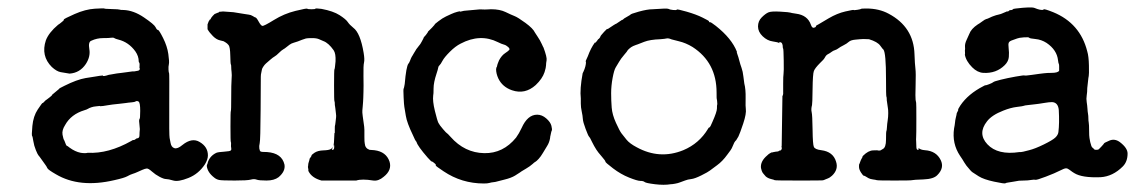

<svg xmlns="http://www.w3.org/2000/svg" viewBox="-20 -465 3072 519"><path d="M121 -209 139 -224Q139 -226 154 -233Q188 -250 211.5 -254Q235 -258 240 -258.5Q245 -259 249 -260Q258 -261 258 -261Q257 -257 275 -263H276Q286 -265 296 -266.5Q306 -268 308.5 -268Q311 -268 323.5 -270Q336 -272 338 -272H343L354 -274L357 -276Q358 -278 358 -280L357 -281Q358 -294 356.5 -295.5Q355 -297 355 -299Q355 -313 346 -326Q328 -351 300 -358Q292 -360 289 -362Q286 -364 280.5 -363Q275 -362 258.5 -362Q242 -362 227 -355Q218 -352 221.5 -332Q225 -312 212 -292Q196 -268 168 -266L144 -270Q133 -272 120 -284Q90 -314 104 -356Q112 -377 137 -398Q141 -401 141.5 -401Q142 -401 144 -403Q146 -405 149.5 -407.5Q153 -410 152.5 -412Q152 -414 181.5 -427Q211 -440 236.5 -441.5Q262 -443 262 -442Q262 -441 282 -440.5Q302 -440 303.5 -439Q305 -438 314 -438Q341 -437 369 -418Q397 -399 400.5 -391.5Q404 -384 407 -384Q410 -384 421 -362Q432 -340 435 -319Q438 -298 436.5 -291.5Q435 -285 435.5 -276.5Q436 -268 437 -267.5Q438 -267 437.5 -182.5Q437 -98 438.5 -92Q440 -86 441 -79Q443 -67 451.5 -64.5Q460 -62 473 -73Q499 -94 520 -81Q542 -68 542 -45Q542 -34 534 -21Q517 5 489.5 16Q462 27 448.5 23Q435 19 429 19Q423 19 411.5 13Q400 7 390.5 -1.5Q381 -10 376.5 -9.5Q372 -9 365 -6Q358 -3 351.5 0Q345 3 338.5 5Q332 7 324 11.5Q316 16 289 22Q195 44 131 6Q110 -6 108 -10.5Q106 -15 103 -19Q100 -23 93 -33Q86 -43 84 -45Q82 -47 77 -59Q72 -71 70 -84Q68 -97 67 -97Q65 -98 67.5 -124.5Q70 -151 82 -169Q94 -187 95 -186.5Q96 -186 99.5 -190Q103 -194 103.5 -194Q104 -194 106.5 -196Q109 -198 115 -202.5Q121 -207 121 -209ZM350 -91Q357 -91 357 -99Q357 -107 358 -116Q358 -120 356 -138L357 -147V-142Q359 -143 359 -165.5Q359 -188 354.5 -190.5Q350 -193 347 -191Q344 -189 337 -188.5Q330 -188 327 -187.5Q324 -187 320 -186.5Q316 -186 303 -184.5Q290 -183 284.5 -182.5Q279 -182 271 -180.5Q263 -179 258.5 -178.5Q254 -178 252 -178H250Q251 -179 248.5 -178.5Q246 -178 239.5 -177.5Q233 -177 227 -175Q221 -173 218 -171Q215 -169 208 -167Q172 -156 156 -127Q147 -113 149 -101Q151 -89 154 -85Q159 -71 160.5 -71Q162 -71 168 -66Q183 -55 198 -52Q211 -50 217 -52Q273 -49 335 -84Q339 -87 341 -86.5Q343 -86 346 -88.5Q349 -91 350 -91Z M541 -399 544 -407Q544 -407 545 -408.5Q546 -410 546.5 -411Q547 -412 547 -412Q548 -412 549 -413L551 -417Q551 -417 553 -419.5Q555 -422 555 -422Q555 -422 557 -424Q560 -427 560 -427L567 -430Q567 -430 570 -431Q573 -432 572 -433L583 -434L611 -432L642 -427Q646 -426 652 -425.5Q658 -425 663.5 -421.5Q669 -418 670 -418Q673 -418 679 -407Q685 -396 689 -395Q693 -394 720.5 -411Q748 -428 778.5 -435.5Q809 -443 810.5 -441.5Q812 -440 822 -440Q832 -440 832.5 -441.5Q833 -443 849 -441Q881 -435 898 -424Q915 -413 920 -405.5Q925 -398 935 -390Q954 -376 963 -322Q966 -304 964 -296Q962 -288 962.5 -259Q963 -230 962.5 -217Q962 -204 962 -200.5Q962 -197 961.5 -190.5Q961 -184 960.5 -177.5Q960 -171 959.5 -166.5Q959 -162 960.5 -151Q962 -140 963 -133Q964 -126 964.5 -122Q965 -118 965 -113.5Q965 -109 965 -95Q965 -81 966 -77Q967 -64 979 -60Q981 -60 992 -59Q1024 -55 1033 -28Q1040 -5 1017 13Q1003 25 989 23Q958 18 943 23H849Q823 16 814 -2Q813 -4 813.5 -4.5Q814 -5 813 -10Q812 -15 812.5 -15Q813 -15 813 -18.5Q813 -22 813.5 -23Q814 -24 814.5 -26.5Q815 -29 816 -31.5Q817 -34 816.5 -34.5Q816 -35 819 -39Q822 -43 822 -44Q821 -46 830 -52Q839 -58 854 -58.5Q869 -59 874 -62Q879 -65 881 -70Q883 -73 884 -105L885 -106Q885 -109 885 -117Q885 -125 885.5 -125.5Q886 -126 887 -135Q888 -144 888.5 -148Q889 -152 888 -159Q887 -166 886.5 -172Q886 -178 885.5 -179Q885 -180 885 -185Q885 -190 884 -191.5Q883 -193 883 -234.5Q883 -276 884 -277.5Q885 -279 885.5 -284.5Q886 -290 887 -299Q888 -320 882 -329Q868 -349 854 -354Q849 -356 842.5 -359Q836 -362 823.5 -362Q811 -362 807 -361Q803 -360 796.5 -357.5Q790 -355 785 -353Q780 -351 774 -349.5Q768 -348 762.5 -344Q757 -340 753.5 -337Q750 -334 745.5 -331.5Q741 -329 734 -322Q727 -315 722.5 -312.5Q718 -310 710.5 -303.5Q703 -297 699 -293.5Q695 -290 691.5 -284.5Q688 -279 688 -277Q688 -275 686.5 -269.5Q685 -264 685 -257.5Q685 -251 684.5 -168.5Q684 -86 682 -78Q680 -70 681 -63.5Q682 -57 684.5 -55.5Q687 -54 702 -54Q742 -51 749 -20Q752 -2 733 14Q721 23 700.5 23Q680 23 673.5 20.5Q667 18 658 20.5Q649 23 614.5 23Q580 23 572.5 21.5Q565 20 559 15Q541 1 539 -16Q539 -19 540 -20.5Q541 -22 542 -27Q548 -44 565 -52Q570 -54 586 -55Q602 -56 604 -58.5Q606 -61 605 -65Q604 -69 604.5 -74.5Q605 -80 604 -81Q603 -82 603 -123Q603 -164 604 -165Q605 -166 605 -202Q605 -238 606 -250.5Q607 -263 606 -270.5Q605 -278 605 -284Q605 -290 604 -291Q603 -292 602.5 -315Q602 -338 598 -343Q594 -348 589.5 -350.5Q585 -353 584.5 -353.5Q584 -354 574.5 -356Q565 -358 555.5 -367.5Q546 -377 541 -386Q541 -399 541 -399ZM883 -74 877 -61Q877 -60 879 -60Q885 -60 883 -74Z M1125 -363 1128 -367Q1128 -367 1130 -369Q1132 -371 1132 -371.5Q1132 -372 1134.5 -375Q1137 -378 1136.5 -378.5Q1136 -379 1142 -384.5Q1148 -390 1148 -390.5Q1148 -391 1152 -395Q1156 -399 1155 -399Q1154 -399 1165 -407.5Q1176 -416 1185.5 -420.5Q1195 -425 1199.5 -427Q1204 -429 1208 -430.5Q1212 -432 1216 -433Q1223 -435 1223.5 -434Q1224 -433 1228.5 -434.5Q1233 -436 1242 -436.5Q1251 -437 1264 -438.5Q1277 -440 1283.5 -439.5Q1290 -439 1297.5 -439.5Q1305 -440 1307 -440H1308Q1331 -440 1346.5 -432.5Q1362 -425 1371 -421.5Q1380 -418 1400.5 -403Q1421 -388 1426 -377Q1427 -375 1433.5 -365.5Q1440 -356 1444.5 -346Q1449 -336 1449 -337Q1459 -310 1457.5 -302Q1456 -294 1456 -288.5Q1456 -283 1452 -270Q1446 -252 1428 -235Q1399 -209 1364 -221Q1338 -230 1327 -253Q1321 -266 1321 -278L1322 -283L1323 -284Q1325 -293 1326 -294.5Q1327 -296 1329 -302Q1336 -315 1345 -321Q1354 -327 1356.5 -330Q1359 -333 1353.5 -338Q1348 -343 1342 -344.5Q1336 -346 1326 -351Q1278 -375 1225 -347Q1211 -340 1196 -325Q1181 -310 1176 -300.5Q1171 -291 1168 -288.5Q1165 -286 1164.5 -282Q1164 -278 1160 -266Q1152 -242 1152 -226Q1152 -210 1151 -207Q1149 -192 1155.5 -165.5Q1162 -139 1165 -133Q1168 -127 1177.5 -116Q1187 -105 1188 -105Q1189 -105 1198 -95Q1236 -52 1289 -51Q1340 -50 1375 -93Q1383 -104 1390 -119Q1406 -155 1432 -155Q1445 -155 1456.5 -145Q1468 -135 1470.5 -125Q1473 -115 1471.5 -112Q1470 -109 1469.5 -105.5Q1469 -102 1468 -98.5Q1467 -95 1467 -92Q1465 -80 1459 -70.5Q1453 -61 1447.5 -51.5Q1442 -42 1436 -35.5Q1430 -29 1427 -27.5Q1424 -26 1420 -22Q1412 -15 1402.5 -9.5Q1393 -4 1390 -2Q1387 0 1385 1.5Q1383 3 1372.5 9.5Q1362 16 1343.5 20.5Q1325 25 1322 26Q1319 27 1313.5 27.5Q1308 28 1303 29.5Q1298 31 1288 31Q1228 31 1179 -2Q1158 -16 1158 -17.5Q1158 -19 1158 -20Q1158 -21 1153 -25Q1148 -29 1147 -28.5Q1146 -28 1136 -39Q1109 -70 1106 -81Q1106 -82 1104.5 -83Q1103 -84 1096 -100Q1080 -133 1077 -152Q1074 -171 1073 -176Q1072 -181 1071 -202.5Q1070 -224 1071 -225Q1072 -226 1074 -238Q1078 -285 1084 -293Q1085 -293 1088 -300Q1091 -307 1091 -307.5Q1091 -308 1093 -311.5Q1095 -315 1095.5 -315.5Q1096 -316 1097.5 -319Q1099 -322 1100.5 -324Q1102 -326 1103 -328Q1104 -330 1105 -331.5Q1106 -333 1108 -335.5Q1110 -338 1110.5 -338.5Q1111 -339 1111 -339.5Q1111 -340 1113.5 -342.5Q1116 -345 1120 -352.5Q1124 -360 1124.5 -361Q1125 -362 1125 -363Z M1667 -415 1684 -425Q1683 -427 1706.5 -433.5Q1730 -440 1744 -440Q1784 -443 1787 -441Q1790 -439 1799.5 -438Q1809 -437 1809.5 -439Q1810 -441 1836 -433.5Q1862 -426 1879 -417.5Q1896 -409 1896 -408Q1897 -404 1899 -405Q1901 -406 1915 -395Q1958 -361 1972 -325Q1971 -324 1973.5 -317.5Q1976 -311 1978.5 -301Q1981 -291 1984.5 -281.5Q1988 -272 1989.5 -258Q1991 -244 1992 -239Q1996 -224 1995.5 -199.5Q1995 -175 1996 -171Q1998 -158 1989 -131Q1980 -104 1976 -96Q1970 -86 1970 -86Q1970 -86 1967.5 -83.5Q1965 -81 1961.5 -72Q1958 -63 1954.5 -58.5Q1951 -54 1946 -47Q1933 -29 1918.5 -18.5Q1904 -8 1899 -4Q1894 0 1876 9Q1858 18 1848.5 19Q1839 20 1831.5 23Q1824 26 1822 26.5Q1820 27 1816.5 28.5Q1813 30 1805 31.5Q1797 33 1793 33Q1775 36 1750.5 33Q1726 30 1722.5 27Q1719 24 1711 24Q1703 24 1680.5 15Q1658 6 1637 -10Q1616 -26 1616.5 -28Q1617 -30 1606.5 -42Q1596 -54 1592 -60.5Q1588 -67 1586 -70.5Q1584 -74 1580.5 -81Q1577 -88 1576.5 -89Q1576 -90 1575 -92Q1574 -94 1572 -96Q1570 -98 1563 -116.5Q1556 -135 1555.5 -143.5Q1555 -152 1552.5 -163.5Q1550 -175 1550 -185Q1550 -195 1550 -199Q1547 -224 1555 -267L1557 -271Q1564 -286 1564 -298Q1564 -299 1563 -298.5Q1562 -298 1569 -313Q1577 -335 1588 -350Q1589 -348 1593 -353.5Q1597 -359 1597 -359Q1598 -359 1600.5 -362Q1603 -365 1603 -366.5Q1603 -368 1613 -379Q1623 -390 1622 -386Q1644 -401 1646 -401L1661 -411Q1662 -411 1663 -411.5Q1664 -412 1665.5 -413.5Q1667 -415 1667 -415ZM1765 -359Q1737 -358 1721.5 -352Q1706 -346 1703.5 -345Q1701 -344 1699 -343.5Q1697 -343 1691.5 -340.5Q1686 -338 1681 -333.5Q1676 -329 1676 -328Q1676 -327 1667 -316.5Q1658 -306 1653.5 -298Q1649 -290 1644.5 -283Q1640 -276 1636 -254.5Q1632 -233 1632 -213Q1632 -193 1633.5 -174Q1635 -155 1645 -133Q1655 -111 1660 -104.5Q1665 -98 1673.5 -87.5Q1682 -77 1701 -67Q1763 -33 1827 -59Q1870 -77 1894 -117Q1895 -120 1897.5 -120.5Q1900 -121 1906 -136Q1918 -163 1918 -172Q1918 -181 1918.5 -181.5Q1919 -182 1919 -183.5Q1919 -185 1918.5 -191Q1918 -197 1917.5 -197Q1917 -197 1917 -215Q1917 -296 1852 -338Q1834 -349 1815 -353.5Q1796 -358 1795.5 -358.5Q1795 -359 1790 -360.5Q1785 -362 1781.5 -361Q1778 -360 1765 -359Z M2096 -337Q2096 -351 2088 -351H2086L2087 -348Q2084 -351 2069 -353Q2054 -355 2041.5 -367Q2029 -379 2029 -393.5Q2029 -408 2039 -418Q2049 -428 2057 -431.5Q2065 -435 2089.5 -433.5Q2114 -432 2116 -431Q2118 -430 2132 -428Q2163 -424 2172 -398Q2175 -389 2180 -390Q2185 -391 2185.5 -393.5Q2186 -396 2187.5 -396.5Q2189 -397 2193 -399.5Q2197 -402 2220 -415.5Q2243 -429 2265 -434Q2287 -439 2287.5 -438Q2288 -437 2297.5 -438.5Q2307 -440 2307.5 -441Q2308 -442 2322 -442Q2356 -442 2382 -428Q2450 -392 2452 -318Q2453 -291 2454.5 -279.5Q2456 -268 2455 -234.5Q2454 -201 2455 -195Q2456 -189 2456.5 -187Q2457 -185 2457 -143Q2457 -101 2456.5 -94.5Q2456 -88 2456.5 -83Q2457 -78 2457 -69Q2457 -60 2461 -60H2463V-65Q2468 -60 2480 -59Q2511 -57 2523 -32Q2533 -11 2514 8Q2504 19 2476 20Q2448 21 2445.5 22Q2443 23 2398 23Q2353 23 2350 22Q2347 21 2339.5 20Q2332 19 2327.5 16.5Q2323 14 2320 12Q2317 10 2315 10Q2313 10 2307.5 1.5Q2302 -7 2302 -14Q2302 -21 2302.5 -21Q2303 -21 2305 -27Q2307 -33 2309.5 -37Q2312 -41 2311.5 -41.5Q2311 -42 2313 -44Q2327 -58 2340 -58.5Q2353 -59 2353 -58.5Q2353 -58 2356.5 -58Q2360 -58 2361 -59Q2362 -60 2366 -62Q2375 -66 2375 -87.5Q2375 -109 2376 -110.5Q2377 -112 2377.5 -121Q2378 -130 2379.5 -139.5Q2381 -149 2381 -159Q2381 -169 2380 -173.5Q2379 -178 2378.5 -184Q2378 -190 2377.5 -191Q2377 -192 2377 -197Q2377 -202 2376 -204Q2375 -206 2375 -251Q2375 -322 2368 -331Q2367 -331 2359.5 -341.5Q2352 -352 2329 -359Q2311 -360 2304.5 -359Q2298 -358 2294 -358Q2280 -357 2274.5 -352Q2269 -347 2260 -342.5Q2251 -338 2246.5 -334.5Q2242 -331 2237 -329.5Q2232 -328 2227.5 -324.5Q2223 -321 2218 -318.5Q2213 -316 2210 -310Q2207 -304 2197 -295Q2183 -281 2180 -273Q2177 -265 2176.5 -224.5Q2176 -184 2175 -181Q2172 -170 2174 -162Q2176 -154 2176.5 -114Q2177 -74 2180 -68Q2183 -61 2200 -59Q2232 -55 2240 -28Q2247 -7 2229 10Q2222 16 2218.5 17Q2215 18 2211 20Q2207 22 2204 22.5Q2201 23 2138 23Q2075 23 2074 22Q2073 21 2064.5 19Q2056 17 2050 12Q2042 3 2041 1Q2040 -1 2039 -3.5Q2038 -6 2037 -11Q2035 -29 2054 -45Q2058 -49 2061 -50.5Q2064 -52 2064.5 -52.5Q2065 -53 2066 -53Q2067 -53 2067.5 -53Q2068 -53 2071.5 -54Q2075 -55 2077 -55Q2079 -55 2082 -55.5Q2085 -56 2085.5 -57Q2086 -58 2088.5 -58Q2091 -58 2092.5 -61Q2094 -64 2093 -66.5Q2092 -69 2093 -71L2095 -206Q2096 -206 2096 -207Q2096 -208 2097 -211Q2097 -217 2097 -238.5Q2097 -260 2098 -265.5Q2099 -271 2098.5 -301.5Q2098 -332 2097 -333.5Q2096 -335 2096 -337Z M2922 -254 2919 -227Q2919 -216 2917.5 -207Q2916 -198 2917.5 -189Q2919 -180 2919.5 -171.5Q2920 -163 2921 -157.5Q2922 -152 2922 -145.5Q2922 -139 2923 -133.5Q2924 -128 2924 -112.5Q2924 -97 2925 -92Q2926 -87 2927 -81Q2930 -68 2933 -66Q2936 -64 2936 -63.5Q2936 -63 2937.5 -61.5Q2939 -60 2943 -60Q2947 -60 2948.5 -60.5Q2950 -61 2957 -68.5Q2964 -76 2964.5 -77.5Q2965 -79 2979 -85Q2993 -91 3007 -81Q3028 -65 3028 -50Q3028 -28 3015 -15Q2988 12 2955 14Q2905 16 2884 3Q2881 1 2878.5 -0.5Q2876 -2 2871 -6Q2866 -10 2861.5 -10Q2857 -10 2844.5 -3.5Q2832 3 2807 12.5Q2782 22 2779 21Q2776 20 2767 21.5Q2758 23 2748 23Q2738 23 2734.5 23.5Q2731 24 2720 26Q2709 28 2704.5 28.5Q2700 29 2697.5 30.5Q2695 32 2667 26Q2639 20 2625.5 11.5Q2612 3 2608.5 0.5Q2605 -2 2605 -2.5Q2605 -3 2601 -7Q2591 -18 2586.5 -26Q2582 -34 2575 -44Q2553 -77 2559 -118Q2560 -125 2560.5 -126Q2561 -127 2561.5 -133.5Q2562 -140 2563.5 -146Q2565 -152 2565.5 -154.5Q2566 -157 2566 -158Q2566 -159 2568.5 -163.5Q2571 -168 2570 -168.5Q2569 -169 2576 -180Q2597 -211 2638 -232Q2643 -235 2644 -234.5Q2645 -234 2654 -237.5Q2663 -241 2665 -243Q2667 -245 2685 -249.5Q2703 -254 2725.5 -258Q2748 -262 2749.5 -261Q2751 -260 2768.5 -262.5Q2786 -265 2790 -265.5Q2794 -266 2802.5 -267Q2811 -268 2822 -268Q2840 -268 2843 -274V-281Q2843 -281 2843 -286Q2843 -291 2842 -292.5Q2841 -294 2840 -302Q2837 -330 2809 -349Q2795 -358 2779 -359.5Q2763 -361 2762 -363Q2761 -365 2747.5 -364Q2734 -363 2729.5 -361Q2725 -359 2717 -356.5Q2709 -354 2707 -350Q2705 -346 2706.5 -334.5Q2708 -323 2707 -311Q2706 -299 2696 -289Q2673 -266 2638 -268Q2622 -269 2608 -283Q2591 -300 2588 -318Q2589 -317 2588.5 -323.5Q2588 -330 2588.5 -330.5Q2589 -331 2588.5 -339Q2588 -347 2593 -357.5Q2598 -368 2600 -373Q2605 -387 2623 -399Q2627 -401 2635 -407Q2643 -413 2646 -413.5Q2649 -414 2655 -417Q2661 -420 2661.5 -420Q2662 -420 2667 -422Q2672 -424 2679 -425.5Q2686 -427 2691 -429.5Q2696 -432 2698 -432.5Q2700 -433 2700 -433.5Q2700 -434 2703 -434Q2706 -434 2707 -435.5Q2708 -437 2710 -437.5Q2712 -438 2715 -438Q2719 -440 2719 -440.5Q2719 -441 2719.5 -441Q2720 -441 2726 -442Q2768 -447 2776.5 -443.5Q2785 -440 2790 -439Q2800 -437 2801 -439.5Q2802 -442 2827 -432Q2900 -402 2919 -326Q2923 -313 2923.5 -288Q2924 -263 2923 -259.5Q2922 -256 2922 -254ZM2842 -168Q2840 -188 2824 -189Q2816 -189 2804.5 -187Q2793 -185 2788.5 -184.5Q2784 -184 2776.5 -183Q2769 -182 2759 -181Q2749 -180 2747.5 -179Q2746 -178 2729 -176Q2712 -174 2692 -166Q2661 -154 2648 -137Q2622 -104 2649 -75Q2677 -45 2736 -54H2740L2746 -55Q2746 -55 2762 -59Q2778 -63 2801.5 -74.5Q2825 -86 2832.5 -93Q2840 -100 2841 -108Q2844 -132 2842 -168Z"/></svg>

Font: Jackwrite
Style: Regular
Weight: 400
Version: Version 1.0d1e1